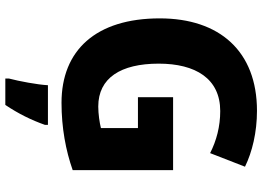

<svg xmlns="http://www.w3.org/2000/svg" viewBox="-152 -612 985 721"><g transform="rotate(90 340.5 -251.5)"><path d="M345 -409V-277H461V-138C441 -133 408 -128 380 -128C273 -128 219 -212 219 -355C219 -493 275 -586 397 -586C455 -586 508 -572 555 -548L606 -679C551 -706 477 -724 396 -724C172 -724 49 -583 49 -359C49 -119 169 10 366 10C460 10 545 -6 619 -32V-409ZM449 72V61H300C298 100 285 169 275 207V221H374C407 172 431 123 449 72Z"/></g></svg>

Font: Noto Sans Thai Looped SemiCondensed ExtraBold
Style: Regular
Weight: 800
Width: 4
Designer: Sasikarn Vongin, Ben Mitchell
Foundry: The Fontpad Ltd
Version: Version 1.001